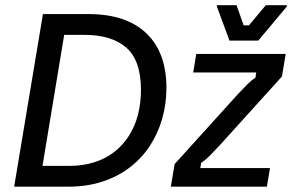

<svg xmlns="http://www.w3.org/2000/svg" viewBox="-20 -703 1107 723"><path d="M33.3 0 141.7 -650H313.3Q455 -650 530.8 -577.9Q606.7 -505.8 606.7 -371.7Q606.7 -311.7 590.8 -256.2Q575 -200.8 544.6 -154.2Q514.2 -107.5 469.2 -72.9Q424.2 -38.3 365.8 -19.2Q307.5 0 235.8 0ZM140 -78.3H240.8Q292.5 -78.3 335.4 -92.1Q378.3 -105.8 410.8 -131.2Q443.3 -156.7 465.8 -192.1Q488.3 -227.5 499.6 -271.2Q510.8 -315 510.8 -364.2Q510.8 -475.8 455.4 -523.8Q400 -571.7 298.3 -571.7H221.7ZM623.3 0 637.5 -85 874.2 -346.7Q897.5 -371.7 911.7 -385.8Q925.8 -400 941.7 -410L945 -430H707.5L719.2 -500H1055.8L1041.7 -415L805 -153.3Q781.7 -128.3 767.5 -114.2Q753.3 -100 737.5 -90L734.2 -70H996.7L985 0ZM844.2 -550 796.7 -678.3V-683.3H870.8L897.5 -607.5H917.5L980.8 -683.3H1060V-678.3L952.5 -550Z"/></svg>

Font: Familjen Grotesk
Style: Italic
Weight: 400
Italic angle: -9.46201°
Designer: Anders Wikstroem, Jonas Baeckman, Matilda Gysing, Kristian Moeller
Foundry: Familjen STHLM AB
Version: Version 2.000